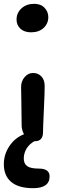

<svg xmlns="http://www.w3.org/2000/svg" viewBox="-27 -755 352 1010"><path d="M136.2 -585Q101.1 -585 80.6 -603.8Q60.1 -622.6 60.1 -651.9Q60.1 -687.5 86.2 -711.2Q112.3 -734.9 152.8 -734.9Q187.5 -734.9 207.3 -714.1Q227.1 -693.4 227.1 -665Q227.1 -630.9 202.4 -607.9Q177.7 -585 136.2 -585ZM157.2 -12.2H153.8Q126.5 3.4 112.3 27.3Q98.1 51.3 98.1 79.1Q98.1 106 116 118.9Q133.8 131.8 176.8 131.8Q233.9 131.8 233.9 172.9Q233.9 234.9 147 234.9Q70.8 234.9 32 202.1Q-6.8 169.4 -6.8 108.9Q-6.8 57.1 22.5 13.4Q51.8 -30.3 99.1 -48.8Q86.9 -72.3 86.9 -94.2Q86.9 -157.7 85.4 -217Q84 -276.4 84 -297.9Q84 -327.6 102.5 -349.4Q121.1 -371.1 147 -371.1Q172.9 -371.1 190.2 -353.5Q207.5 -335.9 208 -304.2Q208.5 -280.3 203.9 -179.9Q199.2 -79.6 199.2 -58.1Q199.2 -36.1 188.5 -24.2Q177.7 -12.2 157.2 -12.2Z"/></svg>

Font: Shantell Sans Irregular Bouncy
Style: Regular
Weight: 500
Designer: Stephen Nixon, Anya Danilova, Shantell Martin
Foundry: Arrow Type
Version: Version 1.006;[9816181b4]